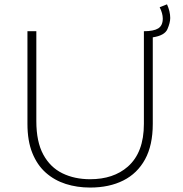

<svg xmlns="http://www.w3.org/2000/svg" viewBox="-20 -840 824 864"><path d="M385.5 4Q327 4 276 -12.2Q225 -28.5 186.2 -62.8Q147.5 -97 125.5 -151.5Q103.5 -206 103.5 -282.5V-699.5H143.5V-295Q143.5 -202 174.8 -144.5Q206 -87 260.8 -60.2Q315.5 -33.5 385.5 -33.5Q490.5 -33.5 555 -90Q627.5 -153.5 627.5 -282.5V-699.5Q671.5 -699.5 692 -712.2Q712.5 -725 712.5 -756.5Q712.5 -779.5 698.5 -807.5L731.5 -820.5Q746 -788.5 746 -759Q746 -738 733.5 -709Q721 -680 667.5 -672V-282.5Q667.5 -186.5 632.8 -123Q598 -59.5 534.8 -27.8Q471.5 4 385.5 4Z"/></svg>

Font: Argentum Novus ExtraLight
Style: Regular
Weight: 250
Designer: Julieta Ulanovsky (font) & Cristiano Sobral (main changes)
Foundry: Julieta Ulanovsky (font) & Cristiano Sobral (main changes)
Version: Version 3.00;November 27, 2020;FontCreator 13.0.0.2655 64-bi